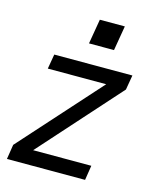

<svg xmlns="http://www.w3.org/2000/svg" viewBox="-110 -806 721 883"><g transform="rotate(15 250.0 -364.5)"><path d="M8 0 19 -70 360 -450H82L94 -520H466L454 -450L114 -70H391L380 0ZM235 -611 255 -729H374L354 -611Z"/></g></svg>

Font: Iosevka SS04 Oblique
Style: Regular
Weight: 400
Italic angle: -9°
Monospace: yes
Designer: Belleve Invis
Foundry: Belleve Invis
Version: Version 19.0.0; ttfautohint (v1.8.4)